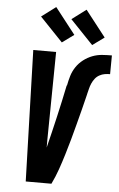

<svg xmlns="http://www.w3.org/2000/svg" viewBox="-64 -1028 667 1072"><g transform="rotate(5 270.0 -492.5)"><path d="M266 0H122L100 -735H228L222 -245Q222 -234 222 -222.5Q222 -211 222 -199Q244 -287 264.5 -376Q285 -465 303 -553L305 -555Q310 -582 318 -608.5Q326 -635 342 -659Q358 -683 381.5 -701Q405 -719 431.5 -729Q458 -739 485.5 -741Q513 -743 540 -743L539 -638Q524 -638 509 -635.5Q494 -633 479.5 -625Q465 -617 455 -604Q445 -591 438.5 -576Q432 -561 428.5 -546Q425 -531 421 -516V-515Q411 -472 399.5 -428.5Q388 -385 377 -342Q366 -299 354 -256Q342 -213 329 -170Q316 -127 301 -84Q286 -41 266 0ZM425 -791 297 -925 377 -985 491 -839ZM255 -791 127 -925 207 -985 321 -839Z"/></g></svg>

Font: Iosevka Extrabold Oblique
Style: Regular
Weight: 800
Italic angle: -9°
Monospace: yes
Designer: Belleve Invis
Foundry: Belleve Invis
Version: Version 32.5.0; ttfautohint (v1.8.4)